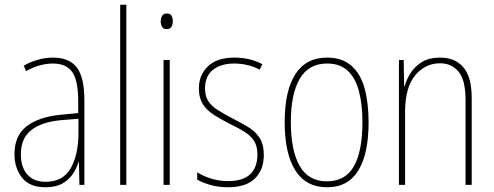

<svg xmlns="http://www.w3.org/2000/svg" viewBox="-20 -780 2084 810"><path d="M203 -537Q272 -537 304 -495.5Q336 -454 336 -356V0H315L313 -96H311Q303 -69 286.5 -45Q270 -21 242.5 -5.5Q215 10 172 10Q104 10 72.5 -31Q41 -72 41 -129Q41 -208 92.5 -247.5Q144 -287 237 -296L310 -303V-351Q310 -441 284.5 -476.5Q259 -512 203 -512Q179 -512 150.5 -505Q122 -498 90 -480L80 -503Q108 -519 140 -528Q172 -537 203 -537ZM237 -273Q154 -265 111 -230.5Q68 -196 68 -129Q68 -74 95.5 -43.5Q123 -13 172 -13Q246 -13 278.5 -70.5Q311 -128 311 -220V-279Z M513 0H487V-760H513Z M684 -723Q699 -723 704 -713Q709 -703 709 -691Q709 -676 703 -666.5Q697 -657 683 -657Q669 -657 663.5 -667Q658 -677 658 -690Q658 -702 663.5 -712.5Q669 -723 684 -723ZM696 -527V0H670V-527Z M1093 -126Q1093 -64 1055.5 -27Q1018 10 942 10Q900 10 866.5 0Q833 -10 812 -22V-53Q839 -36 872.5 -26Q906 -16 942 -16Q1006 -16 1036 -45.5Q1066 -75 1066 -128Q1066 -164 1051.5 -186Q1037 -208 1011.5 -224Q986 -240 952 -256Q915 -275 884.5 -294Q854 -313 836.5 -339.5Q819 -366 819 -408Q819 -463 857 -500Q895 -537 969 -537Q1003 -537 1033.5 -529.5Q1064 -522 1087 -509L1075 -486Q1055 -498 1026 -505Q997 -512 968 -512Q912 -512 878.5 -485.5Q845 -459 845 -407Q845 -374 859 -353Q873 -332 898.5 -316Q924 -300 958 -282Q995 -263 1025.5 -245Q1056 -227 1074.5 -199.5Q1093 -172 1093 -126Z M1535 -264Q1535 -131 1491.5 -60.5Q1448 10 1360 10Q1271 10 1226 -61Q1181 -132 1181 -265Q1181 -397 1226 -467Q1271 -537 1360 -537Q1423 -537 1462 -503Q1501 -469 1518 -407.5Q1535 -346 1535 -264ZM1207 -265Q1207 -146 1244 -80.5Q1281 -15 1359 -15Q1437 -15 1473 -78.5Q1509 -142 1509 -265Q1509 -339 1494.5 -394.5Q1480 -450 1447.5 -481Q1415 -512 1360 -512Q1282 -512 1244.5 -447.5Q1207 -383 1207 -265Z M1836 -537Q1900 -537 1935 -496Q1970 -455 1970 -366V0H1944V-359Q1944 -441 1915 -477Q1886 -513 1836 -513Q1774 -513 1731.5 -462Q1689 -411 1689 -308V0H1663V-527H1683L1685 -416H1687Q1695 -445 1713 -473Q1731 -501 1761 -519Q1791 -537 1836 -537Z"/></svg>

Font: Noto Sans Gurmukhi UI Condensed Thin
Style: Regular
Weight: 100
Width: 3
Designer: Jelle Bosma - Monotype Design Team
Foundry: Monotype Imaging Inc.
Version: Version 2.004; ttfautohint (v1.8.4.7-5d5b)